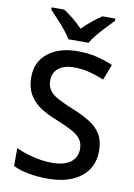

<svg xmlns="http://www.w3.org/2000/svg" viewBox="-102 -1005 753 1078"><g transform="rotate(10 275.0 -465.5)"><path d="M505 -193Q505 -98 436 -44Q367 10 247 10Q189 10 137.5 0.5Q86 -9 50 -27V-129Q90 -111 144 -96.5Q198 -82 254 -82Q326 -82 362 -110Q398 -138 398 -185Q398 -218 381.5 -240.5Q365 -263 330 -282Q295 -301 238 -324Q185 -344 144.5 -371Q104 -398 81 -438Q58 -478 58 -536Q58 -624 122 -674Q186 -724 290 -724Q348 -724 397.5 -712.5Q447 -701 492 -681L458 -592Q417 -609 374.5 -620Q332 -631 287 -631Q228 -631 197 -605Q166 -579 166 -537Q166 -504 181 -481.5Q196 -459 229 -441Q262 -423 316 -401Q376 -377 418.5 -350.5Q461 -324 483 -286.5Q505 -249 505 -193ZM227 -781Q213 -804 191 -831Q169 -858 145 -883.5Q121 -909 103 -928V-941H175Q201 -924 229.5 -901Q258 -878 283 -851Q310 -878 338.5 -901Q367 -924 393 -941H466V-928Q448 -909 423.5 -883.5Q399 -858 376.5 -831Q354 -804 341 -781Z"/></g></svg>

Font: Noto Sans Arabic Med
Style: Regular
Weight: 500
Designer: Monotype Design Team, Nadine Chahine, Nizar Qandah and Khaled Hosny
Foundry: Monotype Imaging Inc.
Version: Version 2.012; ttfautohint (v1.8.4.7-5d5b)